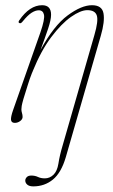

<svg xmlns="http://www.w3.org/2000/svg" viewBox="-20 -452 424 718"><path d="M226 136Q209 194 177.8 219.5Q146.5 245 104.5 245Q89.5 245 82 238.5Q74.5 232 74.5 223Q74.5 216.5 80 210.5Q85.5 204.5 97 204.5Q111 204.5 122 209.8Q133 215 147.5 215Q166 215 180 201.5Q194 188 198.5 159.5Q203 129.5 214.5 91L333 -321Q348.5 -374 342 -394Q335.5 -414 306.5 -414Q281.5 -414 245.5 -388.8Q209.5 -363.5 171.5 -313Q133.5 -262.5 102.5 -186Q101.5 -183.5 101 -181.5H100.5Q91 -157.5 83.5 -133Q72.5 -99 67.5 -81.5Q62.5 -64 61.2 -56Q60 -48 60 -43Q60 -36.5 62.2 -29.5Q64.5 -22.5 64.5 -14Q64 -5.5 55 1Q46 7.5 35.5 7.5Q22.5 7.5 21.2 -3.8Q20 -15 29 -40.5L131.5 -332Q148 -380 144.5 -396.8Q141 -413.5 125 -413.5Q112.5 -413.5 98 -404.2Q83.5 -395 64.5 -371.5Q57.5 -362.5 52 -366Q47 -368.5 52 -376Q91 -432.5 137.5 -432.5Q171 -432.5 171 -397Q171 -378 159.8 -344.5Q148.5 -311 131.5 -265Q181 -356 232.8 -394.2Q284.5 -432.5 324 -432.5Q361.5 -432.5 367 -402.2Q372.5 -372 357 -318.5Z"/></svg>

Font: Fraunces 144pt S050 Thin
Style: Italic
Weight: 100
Italic angle: -16°
Version: Version 1.000; ttfautohint (v1.8.3)